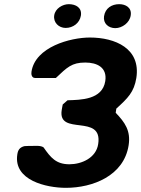

<svg xmlns="http://www.w3.org/2000/svg" viewBox="-20 -894 677 921"><path d="M63 -153C44 -29 202 7 296 7C424 7 574 -50 597 -197C608 -267 579 -307 535 -353L538 -373C593 -423 623 -452 634 -520C656 -662 532 -714 411 -714C318 -714 149 -669 131 -550C129 -538 132 -520 148 -520H248C302 -571 324 -594 389 -594C445 -594 495 -571 485 -505C471 -415 367 -415 304 -413L281 -393C281 -393 277 -374 276 -366C256 -239 474 -352 451 -203C441 -136 371 -106 313 -106C249 -106 223 -138 189 -187C175 -197 149 -194 133 -194C128 -194 102 -194 97 -193C74 -187 66 -174 63 -153ZM240 -820C235 -786 262 -760 295 -760C330 -760 362 -783 368 -819C374 -857 344 -874 310 -874C281 -874 245 -854 240 -820ZM479 -816C474 -781 501 -759 533 -759C566 -759 602 -785 607 -820C613 -858 582 -874 552 -874C516 -874 485 -855 479 -816Z"/></svg>

Font: Asimov Print
Style: CIt
Weight: 500
Designer: Google
Version: Version 2.000980: 2014